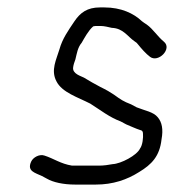

<svg xmlns="http://www.w3.org/2000/svg" viewBox="-20 -510 481 517"><path d="M357 -110C349 -92 306 -69 283 -68C273 -66 259 -64 246 -64H174C143 -69 125 -83 100 -91C86 -96 69 -86 64 -75C52 -49 74 -45 93 -36L106 -29C123 -19 151 -13 182 -13H238C284 -13 322 -26 355 -47C388 -67 410 -89 415 -135C420 -162 416 -181 405 -194C393 -209 370 -212 348 -221L333 -229C312 -237 305 -242 287 -255L271 -265C264 -269 258 -272 250 -276L228 -288C221 -292 213 -297 206 -301C199 -305 174 -311 177 -329C178 -336 180 -342 183 -350C187 -366 189 -382 200 -395C207 -407 218 -428 231 -439C234 -440 238 -440 241 -440H252C260 -440 273 -437 281 -435C312 -434 324 -411 342 -399C347 -396 349 -394 352 -390C360 -380 373 -365 384 -357C406 -340 445 -379 421 -398C403 -413 393 -431 375 -444C370 -447 366 -450 362 -453C340 -474 306 -490 261 -490H249C215 -490 196 -476 180 -452C164 -428 148 -406 140 -377C132 -350 116 -321 132 -291C147 -261 190 -248 223 -231C250 -214 275 -194 305 -183L320 -175C330 -171 347 -163 357 -160C362 -159 365 -157 365 -150C366 -140 364 -119 357 -110ZM363 -129ZM286 -250H287Z"/></svg>

Font: Blanket
Style: LightObl
Weight: 300
Foundry: Cannot Into Space Fonts
Version: Version 0.9